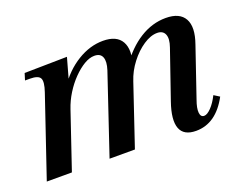

<svg xmlns="http://www.w3.org/2000/svg" viewBox="-81 -609 987 776"><g transform="rotate(-20 412.0 -221.5)"><path d="M646 14Q593 14 579 -23.5Q565 -61 590 -133L661 -339Q673 -373 665 -392.5Q657 -412 632 -412Q604 -412 572.5 -391Q541 -370 514.5 -335.5Q488 -301 475 -261L387 0H278L392 -339Q403 -373 395.5 -392.5Q388 -412 362 -412Q341 -412 317.5 -398Q294 -384 270.5 -360Q247 -336 228 -305.5Q209 -275 198 -242L116 0H8L124 -342Q138 -383 130 -398.5Q122 -414 86 -414H65L74 -443L257 -446L220 -314L212 -332Q251 -391 305 -424Q359 -457 415 -457Q474 -457 494.5 -420.5Q515 -384 494 -320L478 -329Q521 -391 574 -424Q627 -457 685 -457Q745 -457 765.5 -420Q786 -383 762 -315L690 -104Q678 -71 680 -51.5Q682 -32 697 -32Q710 -32 727.5 -50Q745 -68 760 -98L784 -83Q732 14 646 14Z"/></g></svg>

Font: Baskervville SemiBold
Style: Italic
Weight: 600
Italic angle: -18°
Version: Version 1.100